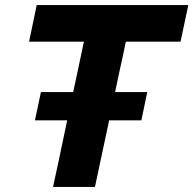

<svg xmlns="http://www.w3.org/2000/svg" viewBox="-20 -733 758 753"><path d="M188 0Q200.5 -57 212 -111Q223 -164.5 237.5 -232.5L243.5 -261H117L140.5 -372H267L283.5 -448.5Q290.5 -482 296.8 -511.8Q303 -541.5 309 -569.5H94L124 -713H718.5L688 -569.5H473.5Q467.5 -541.5 461.5 -512Q455 -482 447.5 -448.5L431.5 -372H557.5L534.5 -261H408L402 -232.5Q387.5 -164.5 376 -111Q364.5 -57 352.5 0Z"/></svg>

Font: Heraclito
Style: Bold Italic
Weight: 700
Italic angle: -12°
Designer: Kostas Bartsokas (font) & Cristiano Sobral (main changes)
Foundry: Kostas Bartsokas (font) & Cristiano Sobral (main changes)
Version: Version 1.00;July 8, 2020;FontCreator 13.0.0.2655 64-bit